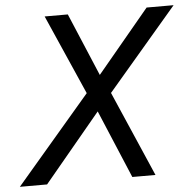

<svg xmlns="http://www.w3.org/2000/svg" viewBox="-82 -750 807 801"><g transform="rotate(-5 321.5 -349.5)"><path d="M440 0 320 -285 83 0H-31L281 -365L134 -699H231L342 -436L561 -699H674L382 -357L537 0Z"/></g></svg>

Font: Fragment Mono SC
Style: Italic
Weight: 400
Italic angle: -12°
Monospace: yes
Designer: Wei Huang based on Nimbus Sans by URW Studio, based on Helvetica by Max Miedinger.
Foundry: Wei Huang
Version: Version 1.012; ttfautohint (v1.8.4.7-5d5b)